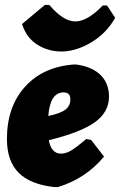

<svg xmlns="http://www.w3.org/2000/svg" viewBox="-20 -744 485 775"><path d="M412 -722 445 -672Q410 -611 352.5 -575.5Q295 -540 239 -536.5Q183 -533 135 -561Q87 -589 69 -647L161 -724H179Q235 -658 283.5 -657.5Q332 -657 395 -722ZM400 -112Q326 -23 214 11H198Q101 0 54.5 -47.5Q8 -95 8 -183Q8 -314 82 -395Q156 -476 283 -484L299 -482Q358 -471 389 -438Q420 -405 420 -354Q420 -292 363.5 -251Q307 -210 177 -178Q187 -124 226 -124Q246 -124 266.5 -136Q287 -148 328 -183L348 -179ZM237 -371Q182 -371 175 -276Q224 -286 244 -301.5Q264 -317 264 -343Q264 -371 237 -371Z"/></svg>

Font: Alegreya Sans SC Black
Style: Italic
Weight: 900
Italic angle: -7°
Designer: Juan Pablo del Peral
Foundry: Huerta Tipografica
Version: Version 2.007